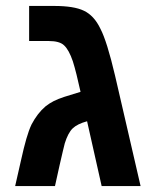

<svg xmlns="http://www.w3.org/2000/svg" viewBox="-20 -626 519 646"><path d="M31 0 51 -88Q60 -129 68.5 -158.5Q77 -188 86 -207Q96 -226 107.5 -241Q119 -256 133 -268Q147 -279 161 -286Q175 -293 196 -300Q217 -307 251 -317Q244 -349 237.5 -375Q231 -401 225 -420Q212 -458 196 -473Q181 -488 144 -488H78V-606H162Q229 -606 262 -590Q279 -582 293 -567Q307 -552 318 -529Q340 -487 367 -372L453 0H322L273 -218Q240 -209 224.5 -194Q209 -179 198 -144Q196 -136 191.5 -117.5Q187 -99 180.5 -70Q174 -41 165 0Z"/></svg>

Font: Noto Sans Hebrew Droid
Style: Regular
Weight: 400
Designer: Monotype Design Team
Foundry: Monotype Imaging Inc.
Version: Version 1.100